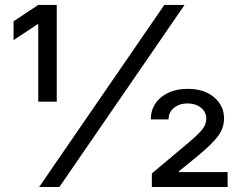

<svg xmlns="http://www.w3.org/2000/svg" viewBox="-20 -747 966 767"><path d="M217.3 0H136.4L636.4 -727.3H717.3ZM206.7 -340.9H132.8V-649.9H129.3L34.1 -586.6V-661.9L132.8 -727.3H206.7ZM889.2 0H586.6V-54L738.6 -181.8Q772.7 -210.6 788.4 -230.5Q804 -250.4 804 -272.7Q804 -300.4 782.3 -317.1Q760.7 -333.8 728.7 -333.8Q696.7 -333.8 675.1 -316.2Q653.4 -298.7 653.4 -269.9H582.4Q582.4 -324.2 623.2 -358.1Q664.1 -392 730.1 -392Q796.2 -392 835.6 -358.1Q875 -324.2 875 -274.1Q875 -235.8 851.6 -204Q828.1 -172.2 772.7 -126.4L694.6 -62.5V-59.7H889.2Z"/></svg>

Font: Linik Sans
Style: Regular
Weight: 400
Designer: Rasmus Andersson (font), Marc Monis (original base), Kil Hyung-jin (Pretendard portions), Cristiano Sobral (main changes
Foundry: rsms
Version: Version 3.018;May 31, 2022;FontCreator 14.0.0.2814 64-bit; t